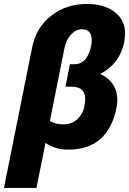

<svg xmlns="http://www.w3.org/2000/svg" viewBox="-41 -741 648 964"><path d="M317.9 -305.7H287.6L310.1 -418.5H333.5Q397.9 -418.5 417 -513.2Q423.8 -549.3 412.6 -571.8Q401.4 -594.2 371.1 -594.2Q340.8 -594.2 315.9 -567.9Q291 -541.5 282.2 -497.1L209.5 -133.3Q236.3 -116.7 277.3 -116.7Q318.4 -116.7 346.2 -141.6Q374 -166.5 381.8 -202.6Q393.1 -258.8 376.7 -282.2Q360.4 -305.7 317.9 -305.7ZM582.5 -528.3Q571.3 -474.1 539.8 -433.3Q508.3 -392.6 461.9 -369.6Q511.2 -348.1 533.4 -304.2Q555.7 -260.3 543.9 -199.2Q501 10.3 301.8 10.3Q236.8 10.3 187.5 -23.4L142.1 202.6H-21L119.1 -497.1Q140.1 -605 217.3 -663.1Q294.4 -721.2 394 -721.2Q493.7 -721.2 547.1 -670.4Q600.6 -619.6 582.5 -528.3Z"/></svg>

Font: Roboto-BlackItalic
Style: Italic
Weight: 900
Italic angle: -12°
Designer: Google
Version: Version 1.100141; 2013